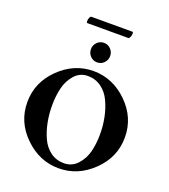

<svg xmlns="http://www.w3.org/2000/svg" viewBox="-171 -1096 1084 1228"><g transform="rotate(20 371.0 -482.0)"><path d="M221.7 -936.5Q221.7 -947.3 224.6 -956.1Q227.5 -964.8 231 -968.8Q234.4 -972.7 236.3 -972.7H516.6Q522.5 -972.7 522.5 -962.9Q522.5 -951.2 519 -941.9Q515.6 -932.6 511.7 -929.7L508.8 -925.8H227.5Q227.5 -925.8 223.6 -927.7Q221.7 -930.7 221.7 -936.5ZM324.7 -730.5Q305.7 -750 305.7 -777.3Q305.7 -804.7 324.7 -824.2Q343.8 -843.8 371.1 -843.8Q398.4 -843.8 417.5 -824.2Q436.5 -804.7 436.5 -777.3Q436.5 -750 417.5 -730.5Q398.4 -710.9 371.1 -710.9Q343.8 -710.9 324.7 -730.5ZM347.7 -609.4Q293 -609.4 257.3 -568.8Q221.7 -528.3 208.5 -473.6Q195.3 -418.9 195.3 -354.5Q195.3 -294.9 206.1 -240.2Q216.8 -185.5 238.8 -137.7Q260.7 -89.8 300.3 -61Q339.8 -32.2 391.6 -32.2Q446.3 -32.2 482.9 -72.3Q519.5 -112.3 533.2 -166.5Q546.9 -220.7 546.9 -285.2Q546.9 -344.7 535.6 -399.4Q524.4 -454.1 502 -502.4Q479.5 -550.8 439.5 -580.1Q399.4 -609.4 347.7 -609.4ZM139.6 -553.2Q240.2 -651.4 371.1 -651.4Q502 -651.4 602.5 -553.2Q703.1 -455.1 703.1 -320.3Q703.1 -185.5 602.5 -87.9Q502 9.8 371.1 9.8Q240.2 9.8 139.6 -87.9Q39.1 -185.5 39.1 -320.3Q39.1 -455.1 139.6 -553.2Z"/></g></svg>

Font: Crimson
Style: Bold
Weight: 700
Version: Version 0.8 ; ttfautohint (v1.00) -l 8 -r 50 -G 200 -x 14 -D